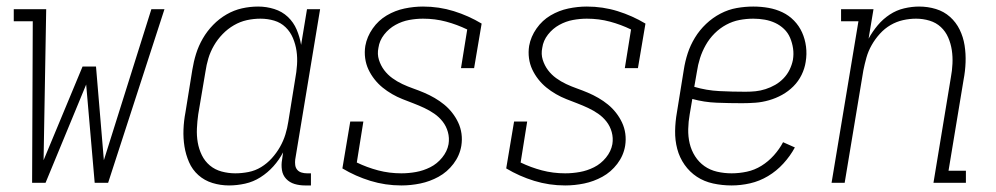

<svg xmlns="http://www.w3.org/2000/svg" viewBox="-20 -558 3040 586"><path d="M78 0 80 -493H22V-530H121L113 -69L232 -355H273L297 -69L442 -530H482L310 0H269L243 -300L119 0Z M679 8Q653 8 628.5 0.5Q604 -7 585.5 -23.5Q567 -40 557 -63Q547 -86 543 -111Q539 -136 540 -162.5Q541 -189 546 -215L567 -345Q571 -370 578.5 -394Q586 -418 599 -440.5Q612 -463 630.5 -482Q649 -501 671.5 -514Q694 -527 718.5 -532.5Q743 -538 768 -538Q793 -538 817 -530.5Q841 -523 858.5 -506.5Q876 -490 885.5 -467.5Q895 -445 899 -421L917 -530H957L881 -71Q880 -63 881 -54.5Q882 -46 887 -40Q892 -34 900 -31.5Q908 -29 917 -29H929V8H911Q894 8 879 3.5Q864 -1 853.5 -12Q843 -23 840.5 -39Q838 -55 841 -71L844 -93Q832 -70 814.5 -50.5Q797 -31 775 -17Q753 -3 728 2.5Q703 8 679 8ZM698 -29Q718 -29 738.5 -33Q759 -37 777 -48Q795 -59 809.5 -75Q824 -91 834.5 -109.5Q845 -128 851 -147.5Q857 -167 860 -187L881 -317Q885 -338 886.5 -360Q888 -382 885 -402.5Q882 -423 874 -442Q866 -461 851.5 -475Q837 -489 817 -495Q797 -501 775 -501Q754 -501 733.5 -496.5Q713 -492 694 -481Q675 -470 659.5 -454Q644 -438 633 -419Q622 -400 616 -380Q610 -360 607 -339L585 -209Q582 -188 581 -166Q580 -144 583.5 -123.5Q587 -103 596 -84.5Q605 -66 620.5 -53Q636 -40 656.5 -34.5Q677 -29 698 -29Z M1205 8Q1156 8 1110.5 -6Q1065 -20 1025 -44L1049 -187H1089L1069 -62Q1100 -47 1134 -38Q1168 -29 1205 -29Q1227 -29 1249.5 -33Q1272 -37 1293 -47.5Q1314 -58 1329.5 -77Q1345 -96 1349 -118Q1352 -137 1347 -155Q1342 -173 1331 -187Q1320 -201 1305.5 -211Q1291 -221 1275 -228.5Q1259 -236 1242 -242.5Q1225 -249 1208.5 -255.5Q1192 -262 1176.5 -271Q1161 -280 1147.5 -291Q1134 -302 1123 -316Q1112 -330 1104.5 -346Q1097 -362 1094.5 -380.5Q1092 -399 1095 -418Q1100 -446 1117.5 -471Q1135 -496 1160.5 -511Q1186 -526 1214.5 -532Q1243 -538 1271 -538Q1320 -538 1365 -524Q1410 -510 1450 -486L1427 -350H1387L1406 -468Q1375 -483 1341.5 -492Q1308 -501 1271 -501Q1250 -501 1228.5 -497Q1207 -493 1187 -482Q1167 -471 1152.5 -452.5Q1138 -434 1135 -412Q1131 -393 1136.5 -375.5Q1142 -358 1152.5 -344Q1163 -330 1177.5 -319.5Q1192 -309 1208 -301.5Q1224 -294 1241 -288Q1258 -282 1274.5 -275Q1291 -268 1306.5 -259Q1322 -250 1335.5 -239Q1349 -228 1360 -214Q1371 -200 1378.5 -184Q1386 -168 1388.5 -150Q1391 -132 1388 -113Q1383 -83 1364 -58Q1345 -33 1318.5 -18.5Q1292 -4 1263 2Q1234 8 1205 8Z M1705 8Q1656 8 1610.5 -6Q1565 -20 1525 -44L1549 -187H1589L1569 -62Q1600 -47 1634 -38Q1668 -29 1705 -29Q1727 -29 1749.5 -33Q1772 -37 1793 -47.5Q1814 -58 1829.5 -77Q1845 -96 1849 -118Q1852 -137 1847 -155Q1842 -173 1831 -187Q1820 -201 1805.5 -211Q1791 -221 1775 -228.5Q1759 -236 1742 -242.5Q1725 -249 1708.5 -255.5Q1692 -262 1676.5 -271Q1661 -280 1647.5 -291Q1634 -302 1623 -316Q1612 -330 1604.5 -346Q1597 -362 1594.5 -380.5Q1592 -399 1595 -418Q1600 -446 1617.5 -471Q1635 -496 1660.5 -511Q1686 -526 1714.5 -532Q1743 -538 1771 -538Q1820 -538 1865 -524Q1910 -510 1950 -486L1927 -350H1887L1906 -468Q1875 -483 1841.5 -492Q1808 -501 1771 -501Q1750 -501 1728.5 -497Q1707 -493 1687 -482Q1667 -471 1652.5 -452.5Q1638 -434 1635 -412Q1631 -393 1636.5 -375.5Q1642 -358 1652.5 -344Q1663 -330 1677.5 -319.5Q1692 -309 1708 -301.5Q1724 -294 1741 -288Q1758 -282 1774.5 -275Q1791 -268 1806.5 -259Q1822 -250 1835.5 -239Q1849 -228 1860 -214Q1871 -200 1878.5 -184Q1886 -168 1888.5 -150Q1891 -132 1888 -113Q1883 -83 1864 -58Q1845 -33 1818.5 -18.5Q1792 -4 1763 2Q1734 8 1705 8Z M2213 8Q2184 8 2156.5 2Q2129 -4 2107 -18.5Q2085 -33 2069.5 -55Q2054 -77 2047 -103.5Q2040 -130 2040.5 -158.5Q2041 -187 2046 -215L2067 -345Q2071 -371 2079 -395.5Q2087 -420 2101 -443Q2115 -466 2135 -485Q2155 -504 2179 -516.5Q2203 -529 2228.5 -533.5Q2254 -538 2279 -538Q2303 -538 2325.5 -534Q2348 -530 2368 -520.5Q2388 -511 2403.5 -495Q2419 -479 2428 -459Q2437 -439 2440 -416Q2443 -393 2439 -369Q2436 -349 2426.5 -329.5Q2417 -310 2401.5 -294.5Q2386 -279 2367 -268.5Q2348 -258 2327 -252Q2306 -246 2285.5 -244.5Q2265 -243 2245 -243Q2206 -243 2167.5 -244.5Q2129 -246 2093 -256L2085 -209Q2081 -187 2080.5 -164Q2080 -141 2085 -120Q2090 -99 2101.5 -81Q2113 -63 2130 -51Q2147 -39 2168.5 -34Q2190 -29 2213 -29Q2236 -29 2259.5 -34Q2283 -39 2304 -52Q2325 -65 2342 -84Q2359 -103 2370 -124L2406 -108Q2392 -82 2371 -59Q2350 -36 2324 -20.5Q2298 -5 2269.5 1.5Q2241 8 2213 8ZM2255 -278Q2271 -278 2286 -279.5Q2301 -281 2316.5 -286Q2332 -291 2346 -299Q2360 -307 2371.5 -319Q2383 -331 2390 -345.5Q2397 -360 2400 -375Q2403 -393 2400.5 -410Q2398 -427 2391.5 -442.5Q2385 -458 2373 -469.5Q2361 -481 2346 -488Q2331 -495 2314 -498Q2297 -501 2279 -501Q2258 -501 2237 -497Q2216 -493 2196.5 -482.5Q2177 -472 2161 -456Q2145 -440 2134 -420.5Q2123 -401 2116.5 -380.5Q2110 -360 2107 -339L2099 -293Q2136 -282 2175.5 -280Q2215 -278 2255 -278Z M2518 0 2600 -493H2547V-530H2646L2631 -440Q2643 -462 2659 -481Q2675 -500 2695.5 -513.5Q2716 -527 2739.5 -532.5Q2763 -538 2785 -538Q2812 -538 2836.5 -530.5Q2861 -523 2879.5 -506.5Q2898 -490 2909 -467.5Q2920 -445 2924 -419.5Q2928 -394 2927 -367.5Q2926 -341 2921 -315L2875 -37H2928V0H2829L2882 -321Q2886 -342 2887 -363.5Q2888 -385 2885 -405Q2882 -425 2874 -443.5Q2866 -462 2851.5 -475.5Q2837 -489 2817 -495Q2797 -501 2776 -501Q2756 -501 2736 -496.5Q2716 -492 2698 -481.5Q2680 -471 2665.5 -455Q2651 -439 2640.5 -420.5Q2630 -402 2624.5 -382.5Q2619 -363 2615 -343L2558 0Z"/></svg>

Font: Iosevka Slab Extralight
Style: Italic
Weight: 200
Italic angle: -9°
Monospace: yes
Designer: Belleve Invis
Foundry: Belleve Invis
Version: Version 11.1.1; ttfautohint (v1.8.3)